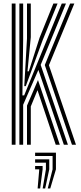

<svg xmlns="http://www.w3.org/2000/svg" viewBox="-20 -820 460 1088"><path d="M89.8 0V-800H111.2V-594L107 -279.5H117L238 -575.8L330 -800H353.8L210.5 -452.2L364.8 0H341.8L197.5 -424L111.2 -226.2V0ZM133 0V-221.5L195.2 -366.5L318.8 0H295.8L192.5 -309L154.5 -216.8V0ZM46.5 0V-800H68V0ZM387.8 0 233.8 -451.5 377.5 -800H401.2L257.2 -450.2L410.5 0ZM117.5 -332 133 -602V-800H154.5V-609.5L135.8 -415.8H143.2L204.2 -606L282.5 -800H306.2L221.5 -591.8L126.2 -332ZM250.5 248 278 139.5V64H179V45H297V139.5L264.8 248ZM193.2 248 202.5 139.5H179V120.5H221.5V139.5L207.5 248ZM221.8 248 240.2 139.5V101.8H179V82.8H259.2V139.5L236 248Z"/></svg>

Font: Big Shoulders Inline Display Thin
Style: Bold
Weight: 700
Version: Version 2.002